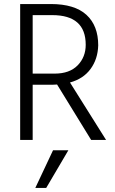

<svg xmlns="http://www.w3.org/2000/svg" viewBox="-20 -694 571 952"><path d="M209 238H155L243 51H319ZM244 -274H142V0H80V-674H232Q350 -674 408.5 -620.5Q467 -567 467 -469Q465 -401 429 -352Q393 -303 327 -285L506 0H432L263 -275Q257 -274 244 -274ZM239 -619H142V-329H251Q325 -329 365 -370Q405 -411 405 -472Q405 -619 239 -619Z"/></svg>

Font: Hind Jalandhar Light
Style: Regular
Weight: 300
Designer: Namrata Goyal
Foundry: Indian Type Foundry
Version: Version 0.702;PS 1.0;hotconv 1.0.81;makeotf.lib2.5.63406